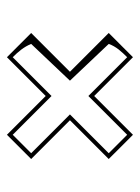

<svg xmlns="http://www.w3.org/2000/svg" viewBox="56 -570 408 560"><g transform="rotate(-90 260.0 -290.0)"><path d="M330.7 -290 443.8 -403.1 373.1 -473.8 260 -360.7 146.9 -473.8 76.2 -403.1 189.3 -290 76.2 -176.9 146.9 -106.2 260 -219.3 373.1 -106.2 443.8 -176.9ZM304.7 -290 411.9 -176.9C404.2 -155.2 389.7 -139.8 373.1 -123.1L260 -236.3L146.9 -123.1L93.1 -176.9L206.3 -290L93.1 -403.1L146.9 -456.9L260 -343.7L373.1 -456.9C389.6 -440.4 403.1 -424.5 411.9 -403.1Z"/></g></svg>

Font: SortefaxS01
Style: Medium
Weight: 500
Designer: gluk
Foundry: gluk
Version: Version 0.261